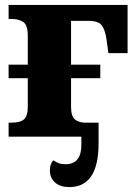

<svg xmlns="http://www.w3.org/2000/svg" viewBox="-20 -556 568 781"><path d="M15 0V-57H26Q62 -57 77.5 -70.5Q93 -84 93 -122V-238H15V-293H93V-411Q93 -454 74.5 -466.5Q56 -479 26 -479H15V-536H499V-340H421L413 -397Q408 -433 394.5 -452Q381 -471 341 -471H269V-293H388V-238H269V-122Q269 -83 285 -70Q301 -57 328 -57H381V27Q381 205 262 205Q225 205 204 186.5Q183 168 183 137Q183 110 197 96Q207 103 218.5 107.5Q230 112 246 112Q311 112 311 33V0Z"/></svg>

Font: Noto Serif ExtraBold
Style: Regular
Weight: 800
Designer: Monotype Design Team
Foundry: Monotype Imaging Inc.
Version: Version 2.014